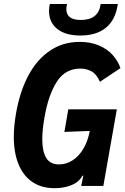

<svg xmlns="http://www.w3.org/2000/svg" viewBox="-20 -950 640 981"><path d="M50.5 -251.5Q50.5 -305.5 62 -371.5Q81.5 -483 125.2 -564.8Q169 -646.5 235.5 -691.2Q302 -736 387.5 -736Q442.5 -736 485 -718Q527.5 -700 555 -669.8Q582.5 -639.5 595.5 -602L490.5 -532Q473.5 -571.5 447.5 -585.5Q421.5 -599.5 391 -599.5Q313 -599.5 270.2 -532.2Q227.5 -465 208 -354.5Q196 -287.5 196 -238Q196 -177 216 -143.5Q236 -110 281.5 -110Q319.5 -110 352 -131.5Q384.5 -153 407 -191.8Q429.5 -230.5 438.5 -281L309 -276L329 -391.5H577L508 0H395L406 -54.5L399.5 -49.5Q382 -18.5 344 -3.5Q306 11.5 258.5 11.5Q192.5 11.5 145.8 -20Q99 -51.5 74.8 -110.5Q50.5 -169.5 50.5 -251.5ZM230.5 -894Q230.5 -909.5 234.5 -929.5H322.5Q319 -915.5 319 -903Q319 -848 393.5 -848Q437.5 -848 463 -867.8Q488.5 -887.5 494.5 -929.5H582Q570.5 -849 521.8 -808.8Q473 -768.5 390 -768.5Q315 -768.5 272.8 -802Q230.5 -835.5 230.5 -894Z"/></svg>

Font: JuliaMono ExtraBold
Style: Italic
Weight: 800
Italic angle: -9°
Monospace: yes
Designer: cormullion
Foundry: corm
Version: Version 0.057; ttfautohint (v1.8.4)